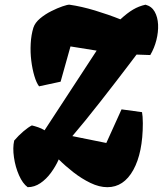

<svg xmlns="http://www.w3.org/2000/svg" viewBox="-20 -776 684 806"><path d="M96.2 9.8Q75.2 -5.4 59.8 -40.3Q44.4 -75.2 38.6 -115.5Q32.7 -155.8 39.6 -186Q58.1 -207.5 78.6 -224.9Q99.1 -242.2 113.8 -249.5Q126 -246.6 140.4 -241.7Q154.8 -236.8 167 -229L385.7 -563.5L275.9 -581.1L234.4 -433.1L144 -413.6Q132.8 -428.2 124.3 -457Q115.7 -485.8 111.3 -521.2Q106.9 -556.6 108.9 -593Q110.8 -629.4 120.1 -659.7Q127 -680.7 148.2 -698.5Q169.4 -716.3 195.3 -729.2Q221.2 -742.2 242.7 -749.5Q264.2 -756.8 271.5 -756.3Q322.3 -749 378.9 -731.9Q435.5 -714.8 485.4 -694.8Q514.6 -721.7 538.6 -735.8Q562.5 -750 590.8 -756.3Q616.7 -749.5 629.4 -726.8Q642.1 -704.1 643.6 -672.9Q645 -641.6 636.5 -607.7Q627.9 -573.7 610.8 -544.9L553.2 -546.9Q541.5 -531.2 518.1 -500.5Q494.6 -469.7 464.4 -430.4Q434.1 -391.1 401.6 -349.6Q369.1 -308.1 338.4 -270.3Q307.6 -232.4 283.7 -204.6L426.3 -175.8L490.2 -316.9L576.2 -305.2Q577.6 -297.4 578.6 -285.9Q579.6 -274.4 579.6 -258.8Q579.6 -134.8 539.6 -62.5Q499.5 9.8 430.7 9.8Q396.5 9.8 359.6 -8.1Q322.8 -25.9 288.3 -52.7Q253.9 -79.6 226.6 -106.9Q213.9 -78.1 194.3 -51.3Q174.8 -24.4 149.7 -7.3Q124.5 9.8 96.2 9.8Z"/></svg>

Font: Fruktur
Style: Italic
Weight: 400
Italic angle: -8°
Designer: Viktoriya Grabowska, Eben Sorkin
Foundry: Viktoriya Grabowska
Version: Version 1.008; ttfautohint (v1.8.4.7-5d5b)